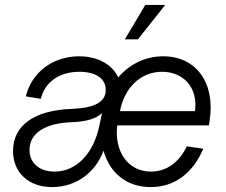

<svg xmlns="http://www.w3.org/2000/svg" viewBox="-20 -745 920 781"><path d="M593 16C688 16 763 -38 807 -140L740 -150C708 -83 656 -47 594 -47C502 -47 444 -127 457 -235H830L833 -257C856 -409 777 -516 644 -516C571 -516 507 -484 461 -430C437 -482 379 -516 302 -516C195 -516 109 -451 85 -353L146 -343C163 -412 222 -453 303 -453C369 -453 410 -426 410 -380C411 -331 367 -306 272 -302C120 -297 33 -235 33 -131C33 -43 96 16 192 16C289 16 369 -43 401 -132C427 -40 496 16 593 16ZM773 -293H468C487 -391 554 -453 639 -453C729 -453 786 -386 773 -293ZM202 -47C140 -47 100 -82 100 -135C100 -203 163 -244 272 -248C330 -250 371 -262 395 -285L385 -238C362 -121 291 -47 202 -47ZM488 -585H541L652 -725H571Z"/></svg>

Font: Uncut Sans Book Italic
Style: Regular
Weight: 350
Italic angle: -11°
Designer: Kasper Nordkvist
Foundry: UNCUT.wtf
Version: Version 1.304;Glyphs 3.2 (3246)